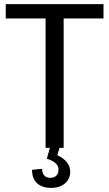

<svg xmlns="http://www.w3.org/2000/svg" viewBox="-20 -720 532 935"><path d="M484 -700V-630H247L290 -672V0H202V-672L244 -630H8V-700ZM229 195Q185 195 160.5 172.5Q136 150 136 107L185 102Q185 123 195.5 134.5Q206 146 225 146Q244 146 254.5 135Q265 124 265 106Q265 88 251 75Q237 62 208 53L223 0H270L259 36Q289 49 305.5 70Q322 91 322 116Q322 151 296.5 173Q271 195 229 195Z"/></svg>

Font: Pathway Extreme
Style: Regular
Weight: 400
Designer: Eduardo Rodriguez Tunni
Foundry: Eduardo Rodriguez Tunni
Version: Version 1.001;gftools[0.9.26]